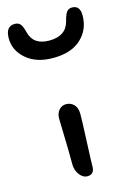

<svg xmlns="http://www.w3.org/2000/svg" viewBox="-158 -817 598 894"><g transform="rotate(-15 141.0 -370.0)"><path d="M138.2 -554.2Q57.1 -554.2 9 -595.7Q-39.1 -637.2 -39.1 -695.8Q-39.1 -753.9 4.9 -753.9Q22.5 -753.9 32 -742.7Q41.5 -731.4 48.8 -701.2Q64.9 -637.2 141.1 -637.2Q221.2 -637.2 238.8 -701.2Q247.1 -734.4 256.3 -746.6Q265.6 -758.8 282.2 -758.8Q320.8 -758.8 320.8 -710.9Q320.8 -643.1 273.4 -598.6Q226.1 -554.2 138.2 -554.2ZM149.9 19Q127.4 19 111.3 -2.9Q95.2 -24.9 95.2 -53.2Q95.2 -122.6 93 -187Q90.8 -251.5 90.8 -274.9Q90.8 -299.3 104.5 -315.2Q118.2 -331.1 139.2 -331.1Q161.1 -331.1 176.3 -315.7Q191.4 -300.3 191.9 -272Q192.4 -247.6 187.7 -144Q183.1 -40.5 183.1 -17.1Q183.1 -0.5 174.6 9.3Q166 19 149.9 19Z"/></g></svg>

Font: Shantell Sans Irregular Bouncy
Style: Regular
Weight: 400
Designer: Stephen Nixon, Anya Danilova, Shantell Martin
Foundry: Arrow Type
Version: Version 1.006;[9816181b4]